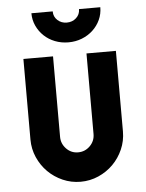

<svg xmlns="http://www.w3.org/2000/svg" viewBox="-54 -792 650 852"><g transform="rotate(-5 271.0 -366.0)"><path d="M197 -190Q197 -160 218.5 -137.5Q240 -115 271 -115Q302 -115 324 -137Q346 -159 346 -190V-549H477V-190Q477 -148 460.5 -110.5Q444 -73 416 -45Q388 -17 350.5 -0.5Q313 16 271 16Q229 16 191.5 -0.5Q154 -17 126 -45Q98 -73 81.5 -110.5Q65 -148 65 -190V-549H197ZM213 -747Q213 -724 230 -708.5Q247 -693 271 -693Q296 -693 313 -708.5Q330 -724 330 -747V-748H425Q425 -718 413 -692Q401 -666 380 -646.5Q359 -627 331 -616Q303 -605 271 -605Q239 -605 211 -616Q183 -627 162.5 -646.5Q142 -666 130 -692Q118 -718 118 -748H213Z"/></g></svg>

Font: PostBus
Style: Regular
Weight: 400
Designer: Peter Wiegel
Version: Version 1.001